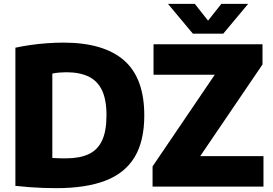

<svg xmlns="http://www.w3.org/2000/svg" viewBox="-20 -970 1418 998"><path d="M273 8Q241 8 204.8 6.8Q168.5 5.5 131.5 2.8Q94.5 0 60 -4V-722Q96 -730 137.8 -736Q179.5 -742 223.5 -745.2Q267.5 -748.5 309.5 -748.5Q518 -748.5 624 -656.8Q730 -565 730 -370Q730 -237 679.8 -153.5Q629.5 -70 528 -31Q426.5 8 273 8ZM324.5 -147Q394.5 -147 441 -168.8Q487.5 -190.5 510.5 -239.5Q533.5 -288.5 533.5 -371Q533.5 -452.5 509.8 -501.5Q486 -550.5 439.5 -572.5Q393 -594.5 324 -594.5Q308 -594.5 288 -592.8Q268 -591 252 -587.5V-149Q271 -147.5 288.8 -147.2Q306.5 -147 324.5 -147ZM773 0V-105L1120 -616.5L1121 -581.5H778V-740H1344.5V-635L997 -123.5L996 -158.5H1349.5V0ZM982.5 -795 853 -950H992.5L1075.5 -845H1047.5L1130.5 -950H1270L1140.5 -795Z"/></svg>

Font: Encode Sans Condensed Thin ExtraBold
Style: Regular
Weight: 800
Version: Version 3.002